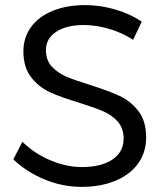

<svg xmlns="http://www.w3.org/2000/svg" viewBox="-20 -727 651 753"><path d="M309.1 -628.9Q241.2 -628.9 200.7 -602.5Q160.2 -576.2 160.2 -530.8Q160.2 -490.7 183.1 -465.8Q206.1 -440.9 240 -426.5Q273.9 -412.1 333 -394Q404.8 -371.1 448.5 -351.1Q492.2 -331.1 522.7 -291.5Q553.2 -252 553.2 -188Q553.2 -129.9 521.7 -85.9Q490.2 -42 432.6 -18.1Q375 5.9 299.8 5.9Q224.6 5.9 153.8 -23.7Q83 -53.2 32.2 -102.1L67.9 -170.9Q115.7 -124 178.5 -97.9Q241.2 -71.8 300.8 -71.8Q377 -71.8 420.9 -101.3Q464.8 -130.9 464.8 -183.1Q464.8 -224.1 441.9 -250Q418.9 -275.9 385 -290.5Q351.1 -305.2 290 -324.2Q220.2 -345.2 176.5 -365Q132.8 -384.8 102.3 -423.8Q71.8 -462.9 71.8 -525.9Q71.8 -580.1 101.8 -621.1Q131.8 -662.1 187 -684.6Q242.2 -707 314 -707Q374 -707 433.1 -689.5Q492.2 -671.9 536.1 -642.1L502 -570.8Q457 -600.1 405.5 -614.5Q354 -628.9 309.1 -628.9Z"/></svg>

Font: Argentum Sans Light
Style: Regular
Weight: 300
Designer: Julieta Ulanovsky (Modified by Cristiano Sobral)
Foundry: Julieta Ulanovsky
Version: Version 1.000; ttfautohint (v1.5.65-e2d9)